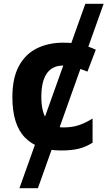

<svg xmlns="http://www.w3.org/2000/svg" viewBox="-20 -780 564 1008"><path d="M524 -760 179 208H82L428 -760ZM300 10Q178 10 111.5 -57.5Q45 -125 45 -270Q45 -370 79 -433Q113 -496 173.5 -526Q234 -556 313 -556Q369 -556 410.5 -545Q452 -534 483 -519L439 -404Q404 -418 373.5 -427Q343 -436 313 -436Q197 -436 197 -271Q197 -189 227.5 -150Q258 -111 313 -111Q360 -111 396 -123.5Q432 -136 466 -158V-31Q432 -9 394.5 0.5Q357 10 300 10Z"/></svg>

Font: Noto IKEA Arabic
Style: Bold
Weight: 700
Designer: Monotype Design Team
Foundry: Monotype Imaging Inc.
Version: Version 1.200